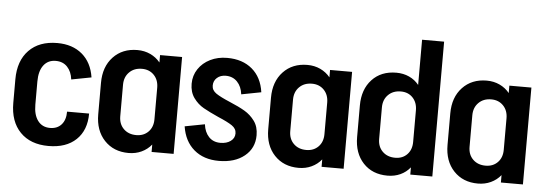

<svg xmlns="http://www.w3.org/2000/svg" viewBox="-48 -851 2856 1007"><g transform="rotate(5 1380.0 -347.0)"><path d="M431 -172Q431 -84 378.5 -34Q326 16 233 16Q138 16 84 -39.5Q30 -95 30 -193V-317Q30 -415 84 -470.5Q138 -526 233 -526Q313 -526 364 -483Q415 -440 427 -362L322 -342Q317 -383 294 -407.5Q271 -432 233 -432Q192 -432 169 -401.5Q146 -371 146 -316V-194Q146 -140 169 -109.5Q192 -79 233 -79Q271 -79 293 -103.5Q315 -128 315 -172Z M775 -510H891V0H775V-39Q754 -13 723 1.5Q692 16 655 16Q576 16 527.5 -35.5Q479 -87 479 -172V-338Q479 -423 527.5 -474.5Q576 -526 655 -526Q692 -526 723 -511.5Q754 -497 775 -471ZM775 -172V-338Q775 -379 750.5 -404.5Q726 -430 687 -430Q646 -430 620.5 -404.5Q595 -379 595 -338V-172Q595 -131 620.5 -106Q646 -81 687 -81Q726 -81 750.5 -106Q775 -131 775 -172Z M1161 -297Q1209 -277 1240.5 -258.5Q1272 -240 1294 -210Q1316 -180 1316 -135Q1316 -67 1265 -25.5Q1214 16 1130 16Q1050 16 999 -27.5Q948 -71 936 -149L1041 -169Q1046 -128 1069 -103.5Q1092 -79 1130 -79Q1163 -79 1184 -94.5Q1205 -110 1205 -135Q1205 -160 1181.5 -176Q1158 -192 1108 -213Q1059 -235 1028 -252.5Q997 -270 975 -300.5Q953 -331 953 -375Q953 -418 976 -452.5Q999 -487 1038.5 -506.5Q1078 -526 1127 -526H1128Q1208 -526 1259 -483Q1310 -440 1321 -362L1217 -342Q1212 -383 1188.5 -407.5Q1165 -432 1128 -432Q1100 -432 1082 -416Q1064 -400 1064 -375Q1064 -350 1087.5 -334Q1111 -318 1161 -297Z M1670 -510H1786V0H1670V-39Q1649 -13 1618 1.5Q1587 16 1550 16Q1471 16 1422.5 -35.5Q1374 -87 1374 -172V-338Q1374 -423 1422.5 -474.5Q1471 -526 1550 -526Q1587 -526 1618 -511.5Q1649 -497 1670 -471ZM1670 -172V-338Q1670 -379 1645.5 -404.5Q1621 -430 1582 -430Q1541 -430 1515.5 -404.5Q1490 -379 1490 -338V-172Q1490 -131 1515.5 -106Q1541 -81 1582 -81Q1621 -81 1645.5 -106Q1670 -131 1670 -172Z M2253 -710V0H2137V-38Q2116 -12 2085.5 2Q2055 16 2018 16Q1938 16 1890 -35.5Q1842 -87 1842 -172V-338Q1842 -423 1890 -474.5Q1938 -526 2018 -526Q2055 -526 2085.5 -512Q2116 -498 2137 -472V-710ZM2137 -172V-338Q2137 -379 2113 -404.5Q2089 -430 2050 -430Q2009 -430 1983.5 -404.5Q1958 -379 1958 -338V-172Q1958 -131 1983.5 -106Q2009 -81 2050 -81Q2089 -81 2113 -106Q2137 -131 2137 -172Z M2614 -510H2730V0H2614V-39Q2593 -13 2562 1.5Q2531 16 2494 16Q2415 16 2366.5 -35.5Q2318 -87 2318 -172V-338Q2318 -423 2366.5 -474.5Q2415 -526 2494 -526Q2531 -526 2562 -511.5Q2593 -497 2614 -471ZM2614 -172V-338Q2614 -379 2589.5 -404.5Q2565 -430 2526 -430Q2485 -430 2459.5 -404.5Q2434 -379 2434 -338V-172Q2434 -131 2459.5 -106Q2485 -81 2526 -81Q2565 -81 2589.5 -106Q2614 -131 2614 -172Z"/></g></svg>

Font: Akshar Medium
Style: Regular
Weight: 500
Designer: Tall Chai
Foundry: Tall Chai
Version: Version 1.000